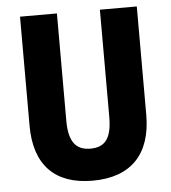

<svg xmlns="http://www.w3.org/2000/svg" viewBox="-52 -762 731 819"><g transform="rotate(-5 313.5 -352.0)"><path d="M564 -250V-714H406V-255C406 -164 378 -127 314 -127C253 -127 222 -164 222 -254V-714H64V-247C64 -78 151 10 312 10C478 10 564 -83 564 -250Z"/></g></svg>

Font: Noto Sans Georgian Condensed ExtraBold
Style: Regular
Weight: 800
Width: 3
Designer: Monotype Design Team, Akaki Razmadze
Foundry: Google LLC
Version: Version 2.005